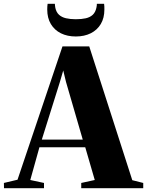

<svg xmlns="http://www.w3.org/2000/svg" viewBox="-78 -988 772 1008"><path d="M14 -44.5 250 -744.5H390.5L616.5 -42L674 -27.5V0H348.5V-27.5L419.5 -43L369.5 -215H129L81 -43L153 -27.5V0H-57L-57.5 -27.5ZM356.5 -255 268.5 -558 254 -618 236.5 -558 141.5 -255ZM320 -796.5Q275.5 -796.5 241.8 -813.2Q208 -830 189 -861.8Q170 -893.5 170 -938Q170 -948 170.5 -954.2Q171 -960.5 172 -968H210Q210 -963.5 210.8 -958.2Q211.5 -953 212.5 -947Q217.5 -923.5 231.8 -910.5Q246 -897.5 268.5 -892.2Q291 -887 320 -887Q350 -887 372.2 -892Q394.5 -897 408.8 -910.2Q423 -923.5 428 -947Q429.5 -953 430 -958.2Q430.5 -963.5 430.5 -968H468.5Q469.5 -960.5 469.8 -954.2Q470 -948 470 -938Q470 -893.5 451.2 -862Q432.5 -830.5 398.8 -813.5Q365 -796.5 320 -796.5Z"/></svg>

Font: Merriweather 120pt ExtraBold
Style: Regular
Weight: 800
Version: Version 2.100